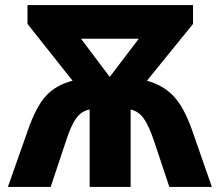

<svg xmlns="http://www.w3.org/2000/svg" viewBox="-20 -734 863 754"><path d="M738 -640 557 -417Q622 -399 662.5 -355.5Q703 -312 735 -221L812 0H645L585 -180Q564 -242 544 -269.5Q524 -297 493 -304V0H332V-304Q300 -298 279.5 -270Q259 -242 239 -180L179 0H11L89 -221Q121 -314 160 -357Q199 -400 265 -417L88 -640V-714H738ZM298 -582 411 -432 525 -582Z"/></svg>

Font: Noto Sans UI ExtraBold
Style: Regular
Weight: 800
Designer: Monotype Design Team
Foundry: Monotype Imaging Inc.
Version: Version 1.001